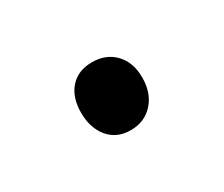

<svg xmlns="http://www.w3.org/2000/svg" viewBox="-38 -169 292 250"><g transform="rotate(-30 107.5 -44.0)"><path d="M107 7Q86 7 74 -7.5Q62 -22 62 -45Q62 -68 74 -81.5Q86 -95 107 -95Q128 -95 141 -81.5Q154 -68 154 -45Q154 -22 141 -7.5Q128 7 107 7Z"/></g></svg>

Font: Yaldevi Light
Style: Regular
Weight: 300
Designer: Sol Matas, Rajitha Manaperi, Kosala Senevirathne
Foundry: Mooniak
Version: Version 1.100